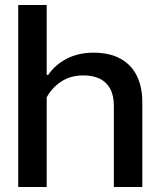

<svg xmlns="http://www.w3.org/2000/svg" viewBox="-20 -749 637 769"><path d="M53 0V-729H167V-449H173Q202 -491 248.5 -514.5Q295 -538 354 -538Q419 -538 462.5 -514Q506 -490 528 -445.5Q550 -401 550 -340V0H436V-326Q436 -367 421 -394Q406 -421 379 -434Q352 -447 314 -447Q263 -447 225.5 -422.5Q188 -398 167 -359V0Z"/></svg>

Font: Hubot Sans Medium
Style: Regular
Weight: 500
Designer: Deni Anggara
Foundry: GitHub, Inc., Subsidiary of Microsoft Corporation
Version: Version 2.000